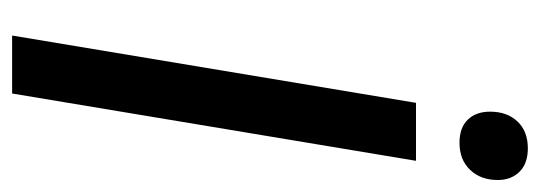

<svg xmlns="http://www.w3.org/2000/svg" viewBox="-300 -570 870 309"><g transform="rotate(90 134.5 -415.0)"><path d="M36.7 0 145 -650H238.3L130 0ZM209.2 -720Q185 -720 172.1 -733.3Q159.2 -746.7 159.2 -769.2Q159.2 -796.7 175 -813.3Q190.8 -830 218.3 -830Q242.5 -830 255.8 -816.7Q269.2 -803.3 269.2 -781.7Q269.2 -754.2 252.9 -737.1Q236.7 -720 209.2 -720Z"/></g></svg>

Font: Familjen Grotesk GF
Style: Italic
Weight: 400
Designer: Anders Wikstroem, Jonas Baeckman, Matilda Gysing, Kristian Moeller
Foundry: Familjen STHML AB
Version: Version 2.000; Beta; Release 4; Build 6